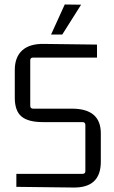

<svg xmlns="http://www.w3.org/2000/svg" viewBox="-20 -834 511 857"><path d="M208 -680 269 -814 342 -813 258 -680ZM128 -349H301Q430 -349 430 -239V-112Q430 6 305 3L53 0V-58H348Q361 -58 361 -70V-276Q361 -289 348 -289H171Q106 -289 76 -314Q46 -339 46 -398V-521Q46 -579 79 -609Q112 -639 175 -638L413 -635V-577H128Q115 -577 115 -565V-362Q115 -349 128 -349Z"/></svg>

Font: Gemunu Libre Light
Style: Regular
Weight: 300
Designer: Puspanada Ekanayake, Sola Matas, Pathum Egodawatta, Kosala Senevirathne
Foundry: mooniak
Version: Version 1.100